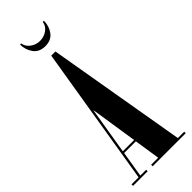

<svg xmlns="http://www.w3.org/2000/svg" viewBox="-280 -868 897 897"><g transform="rotate(-45 168.0 -420.0)"><path d="M-6.5 0V-10H40L153.5 -700.5H181L299.5 -10H341.5V0H123V-10H169.5L150 -138H72.5L51.5 -10H90V0ZM74 -148H148.5L112.5 -382ZM165.5 -751Q126.5 -751 106.8 -778Q87 -805 87 -840H94.5Q98 -816.5 119 -801.2Q140 -786 165.5 -786Q192 -786 213 -801.2Q234 -816.5 237 -840H244.5Q244.5 -805 224.8 -778Q205 -751 165.5 -751Z"/></g></svg>

Font: Imbue 100pt
Style: Bold
Weight: 700
Designer: Tyler Finck
Foundry: Etcetera Type Company
Version: Version 1.102; ttfautohint (v1.8.3)